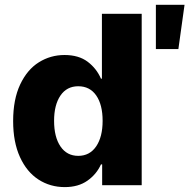

<svg xmlns="http://www.w3.org/2000/svg" viewBox="-20 -764 781 792"><path d="M34.2 -264.6Q34.2 -354 63.2 -415.5Q92.3 -477.1 140.4 -507.1Q188.5 -537.1 246.1 -537.1Q304.7 -537.1 341.6 -509.3Q378.4 -481.4 396.5 -439.5H400.4V-707H564.5V0H401.4V-85.9H396.5Q378.4 -45.4 340.8 -18.8Q303.2 7.8 247.1 7.8Q187 7.8 138.7 -23.4Q90.3 -54.7 62.3 -116.2Q34.2 -177.7 34.2 -264.6ZM403.3 -265.6Q403.3 -332 377 -370.1Q350.6 -408.2 302.7 -408.2Q255.4 -408.2 229.2 -369.6Q203.1 -331.1 203.1 -265.6Q203.1 -198.7 229.5 -159.9Q255.9 -121.1 302.7 -121.1Q350.1 -121.1 376.7 -160.2Q403.3 -199.2 403.3 -265.6ZM623 -744.1H741.2L715.8 -561.5H623Z"/></svg>

Font: Pretendard Std ExtraBold
Style: Regular
Weight: 800
Designer: Base glyphs from Inter by Rasmus Andersson; Hangeul glyphs from Noto Sans CJK(Source Han Sans) by Jang Soo-young and Kan
Foundry: Kil Hyung-jin
Version: Version 1.309